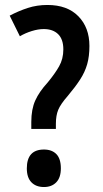

<svg xmlns="http://www.w3.org/2000/svg" viewBox="-20 -744 413 773"><path d="M106 -225V-253Q106 -304 122 -339.5Q138 -375 172 -412Q201 -447 218 -477Q235 -507 235 -545Q235 -586 214 -606.5Q193 -627 156 -627Q134 -627 108 -619Q82 -611 60 -598L19 -681Q55 -700 92 -712Q129 -724 171 -724Q251 -724 295.5 -678.5Q340 -633 340 -559Q340 -517 331 -485.5Q322 -454 303 -424.5Q284 -395 253 -358Q224 -325 214.5 -302Q205 -279 205 -246V-225ZM88 -66Q88 -142 157 -142Q189 -142 207 -123.5Q225 -105 225 -66Q225 -29 206.5 -10Q188 9 157 9Q125 9 106.5 -10Q88 -29 88 -66Z"/></svg>

Font: Noto Sans Sinhala ExtraCondensed SemiBold
Style: Regular
Weight: 600
Width: 2
Designer: Jelle Bosma - Monotype Design Team
Foundry: Monotype Imaging Inc.
Version: Version 2.006; ttfautohint (v1.8.4.7-5d5b)